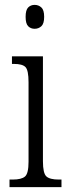

<svg xmlns="http://www.w3.org/2000/svg" viewBox="-20 -767 281 787"><path d="M122 -649Q106 -649 95.5 -659.5Q85 -670 85 -698Q85 -726 95.5 -736.5Q106 -747 122 -747Q138 -747 149.5 -736.5Q161 -726 161 -698Q161 -670 149.5 -659.5Q138 -649 122 -649ZM19 0V-31H32Q68 -31 82.5 -43.5Q97 -56 97 -104V-430Q97 -479 84.5 -492Q72 -505 37 -505H29V-536H156V-106Q156 -57 170 -44Q184 -31 221 -31H232V0Z"/></svg>

Font: Noto Serif Ethiopic ExtraCondensed Light
Style: Regular
Weight: 300
Width: 2
Designer: Monotype Design Team
Foundry: Monotype Imaging Inc.
Version: Version 2.102; ttfautohint (v1.8.4.7-5d5b)